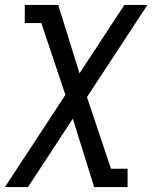

<svg xmlns="http://www.w3.org/2000/svg" viewBox="-37 -550 657 775"><path d="M-17 205 227 -167 130 -457H63V-530H198L284 -254L465 -530H558L314 -158L411 131H478V205H343L257 -71L76 205Z"/></svg>

Font: Iosevka Slab Extended Oblique
Style: Regular
Weight: 400
Width: 7
Italic angle: -9°
Monospace: yes
Designer: Belleve Invis
Foundry: Belleve Invis
Version: Version 11.1.0; ttfautohint (v1.8.3)